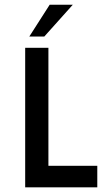

<svg xmlns="http://www.w3.org/2000/svg" viewBox="-20 -799 447 819"><path d="M290.5 -778.8H191.9L105 -643.1H168.9ZM186.5 -91.8V-595.2H87.4V0H395V-91.8Z"/></svg>

Font: Now SemiBold
Style: Regular
Weight: 600
Designer: Alfredo Marco Pradil
Foundry: Alfredo Marco Pradil
Version: Version 1.200;hotconv 1.0.109;makeotfexe 2.5.65596